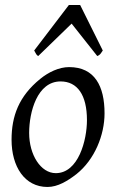

<svg xmlns="http://www.w3.org/2000/svg" viewBox="-20 -724 462 764"><path d="M299 -704H254L116 -523C123 -510 125 -505 132 -501L265 -630L367 -501C378 -505 380 -510 389 -523ZM396 -273C396 -381 357 -457 255 -457C215 -457 173 -437 140 -410C55 -341 26 -262 26 -168C26 -61 78 20 169 20C210 20 249 -4 284 -31C357 -89 396 -187 396 -273ZM326 -246C326 -166 292 -35 202 -35C142 -35 96 -108 96 -195C96 -278 128 -400 221 -400C288 -400 326 -346 326 -246Z"/></svg>

Font: Oxford Ugaritic Clay
Style: Regular
Weight: 400
Designer: Jacob Thomas
Foundry: Bengal Creative Media Limited
Version: Version 1.000